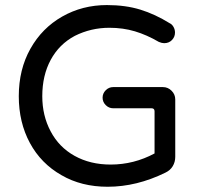

<svg xmlns="http://www.w3.org/2000/svg" viewBox="-20 -712 779 743"><path d="M217.8 -34.2Q138.7 -79.1 95.7 -158.7Q52.7 -238.3 52.7 -339.8Q52.7 -443.4 97.7 -523.4Q142.6 -603.5 220.7 -647.9Q298.8 -692.4 393.6 -692.4Q465.8 -692.4 522.9 -674.8Q580.1 -657.2 636.7 -622.1Q645.5 -618.2 651.4 -607.9Q657.2 -597.7 657.2 -585.9Q657.2 -569.3 645.5 -557.1Q633.8 -544.9 615.2 -544.9Q606.4 -544.9 594.7 -549.8Q547.9 -577.1 502 -590.8Q456.1 -604.5 403.3 -604.5Q332 -604.5 269.5 -573.2Q209 -541 176.3 -480.5Q143.6 -419.9 143.6 -339.8Q143.6 -264.6 175.8 -204.1Q208 -142.6 268.6 -108.9Q329.1 -75.2 408.2 -75.2Q498 -75.2 578.1 -118.2V-281.2Q578.1 -293 566.4 -293H418Q401.4 -293 389.2 -305.2Q377 -317.4 377 -334Q377 -350.6 389.2 -362.8Q401.4 -375 418 -375H610.4Q629.9 -375 644 -360.8Q658.2 -346.7 658.2 -327.1V-105.5Q658.2 -85 648.4 -68.8Q638.7 -52.7 620.1 -43.9Q508.8 10.7 396.5 10.7Q294.9 10.7 217.8 -34.2Z"/></svg>

Font: jf-openhuninn-2.1
Style: Regular
Weight: 400
Designer: [Kosugi Maru]
Designed by MOTOYA      

[Varela Round]
Joe Prince (Latin component); Avraham Cornfeld (Hebrew component)
Foundry: justfont Co., Ltd.
Version: 2.1